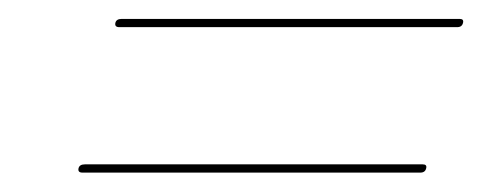

<svg xmlns="http://www.w3.org/2000/svg" viewBox="-20 -442 498 198"><path d="M99 -418.5Q100 -422.5 105.5 -422.5H454Q458.5 -422.5 457.5 -418.5Q456.5 -414 451.5 -414H103Q98 -414 99 -418.5ZM61 -268.5Q62 -272.5 67.5 -272.5H416Q420.5 -272.5 419.5 -268.5Q418.5 -264 413.5 -264H65Q60 -264 61 -268.5Z"/></svg>

Font: Fraunces 144pt SemiBold
Style: Italic
Weight: 600
Italic angle: -16°
Version: Version 1.000;[0bf87f6ff]